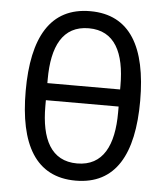

<svg xmlns="http://www.w3.org/2000/svg" viewBox="-52 -756 704 815"><g transform="rotate(5 300.0 -349.0)"><path d="M300.1 12.1C470.2 12.1 544 -121.1 544 -349.1C544 -577.1 470.2 -709.9 300.1 -709.9C130 -709.9 56.1 -577.1 56.1 -349.1C56.1 -121.1 130 12.1 300.1 12.1ZM144.9 -291.9V-317.1H454.9V-291.9C454.9 -152 410.9 -61.1 300.1 -61.1C188.9 -61.1 144.9 -152 144.9 -291.9ZM144.9 -389.9V-405.9C144.9 -546.2 188.9 -637.1 300.1 -637.1C410.9 -637.1 454.9 -546.2 454.9 -405.9V-389.9Z"/></g></svg>

Font: Margiela Mono
Style: Regular
Weight: 400
Designer: Mike Abbink, Paul van der Laan, Pieter van Rosmalen
Foundry: Bold Monday
Version: Version 2.003 2021